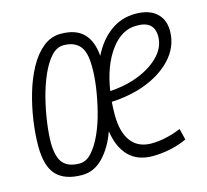

<svg xmlns="http://www.w3.org/2000/svg" viewBox="-85 -641 807 749"><g transform="rotate(-15 318.0 -267.0)"><path d="M159 10Q90 10 56 -25.5Q22 -61 22 -143Q22 -191 30 -246Q38 -301 53.5 -353.5Q69 -406 92.5 -449Q116 -492 148 -518Q180 -544 220 -544Q280 -544 311 -513Q342 -482 347 -421Q375 -478 419.5 -511Q464 -544 521 -544Q576 -544 605.5 -517.5Q635 -491 635 -445Q635 -379 585.5 -328.5Q536 -278 452 -253Q427 -246 399 -241.5Q371 -237 344 -236Q342 -211 342 -185Q342 -113 370.5 -76Q399 -39 452 -39Q508 -39 572 -65L583 -20Q554 -6 517 2Q480 10 444 10Q384 10 348.5 -25.5Q313 -61 303 -128Q282 -68 245 -29Q208 10 159 10ZM514 -498Q454 -499 409 -438Q364 -377 349 -278Q399 -281 444 -295Q508 -316 546.5 -353Q585 -390 585 -436Q585 -499 514 -498ZM161 -36Q188 -36 210.5 -61Q233 -86 251 -126Q269 -166 281 -214Q293 -262 299.5 -308.5Q306 -355 305 -391Q305 -449 283 -473.5Q261 -498 219 -498Q191 -498 168.5 -473Q146 -448 128 -407Q110 -366 98 -318.5Q86 -271 79.5 -224Q73 -177 73 -141Q74 -83 95.5 -59.5Q117 -36 161 -36Z"/></g></svg>

Font: Georama SemiCondensed Light
Style: Italic
Weight: 300
Width: 4
Italic angle: -9°
Designer: Jean-Baptiste Levee
Foundry: Production Type
Version: Version 1.000